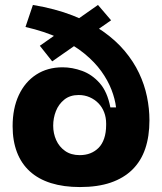

<svg xmlns="http://www.w3.org/2000/svg" viewBox="-20 -741 655 776"><path d="M303 15Q237 15 186 -1Q135 -17 100.5 -48.5Q66 -80 48.5 -126Q31 -172 31 -231Q31 -303 56 -356.5Q81 -410 126.5 -439.5Q172 -469 233 -469Q272 -469 312 -454.5Q352 -440 383 -405Q414 -370 426 -307H449Q445 -341 430.5 -378.5Q416 -416 389.5 -453Q363 -490 321 -524.5Q279 -559 220 -586.5Q161 -614 83 -632L113 -721Q203 -706 273.5 -678.5Q344 -651 396 -614.5Q448 -578 484 -535Q520 -492 542 -445.5Q564 -399 574 -350.5Q584 -302 584 -255Q584 -190 567 -140Q550 -90 515 -55.5Q480 -21 427.5 -3Q375 15 303 15ZM302 -114Q326 -114 345 -121.5Q364 -129 378.5 -143.5Q393 -158 401 -181.5Q409 -205 409 -236V-242Q409 -266 401 -287Q393 -308 378 -323.5Q363 -339 342.5 -348Q322 -357 298 -357Q263 -357 240 -338.5Q217 -320 206 -292Q195 -264 195 -233Q195 -202 207 -175Q219 -148 243 -131Q267 -114 302 -114ZM141 -556 376 -721 429 -659 191 -493Z"/></svg>

Font: Bricolage Grotesque 48pt Condensed ExtraBold ExtraBold
Style: Regular
Weight: 800
Version: Version 1.000;gftools[0.9.30]